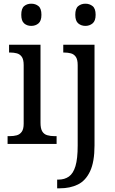

<svg xmlns="http://www.w3.org/2000/svg" viewBox="-20 -778 623 1038"><path d="M21 0V-42H33Q54 -42 70.5 -46.5Q87 -51 97.5 -65.5Q108 -80 108 -109V-426Q108 -456 98 -470.5Q88 -485 71.5 -489.5Q55 -494 35 -494H29V-536H199V-114Q199 -83 208.5 -67.5Q218 -52 235.5 -47Q253 -42 274 -42H286V0ZM149 -638Q126 -638 110.5 -651.5Q95 -665 95 -698Q95 -732 110.5 -745Q126 -758 149 -758Q172 -758 188 -745Q204 -732 204 -698Q204 -665 188 -651.5Q172 -638 149 -638ZM289 240V193H296Q329 193 352.5 176.5Q376 160 388 120Q400 80 400 9V-426Q400 -456 390 -470.5Q380 -485 363.5 -489.5Q347 -494 326 -494H322V-536H491V8Q491 97 467 148Q443 199 401 219.5Q359 240 304 240ZM442 -638Q419 -638 403 -651.5Q387 -665 387 -698Q387 -732 403 -745Q419 -758 442 -758Q464 -758 480.5 -745Q497 -732 497 -698Q497 -665 480.5 -651.5Q464 -638 442 -638Z"/></svg>

Font: Noto Serif SemiCondensed
Style: Regular
Weight: 400
Width: 4
Designer: Monotype Design Team
Foundry: Monotype Imaging Inc.
Version: Version 2.013